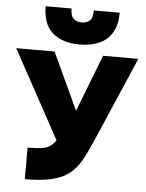

<svg xmlns="http://www.w3.org/2000/svg" viewBox="-62 -999 798 1048"><g transform="rotate(5 337.0 -475.0)"><path d="M114 0V-173Q161 -173 188.5 -176.5Q216 -180 234 -191.5Q252 -203 268 -226L5 -708H215L360 -396L481 -708H674L480 -258Q462 -217 446 -182.5Q430 -148 412.5 -120Q395 -92 372.5 -70.5Q350 -49 320 -34Q285 -17 235 -8.5Q185 0 114 0ZM347 -758Q253 -758 199 -805Q145 -852 145 -950H287Q287 -909 304.5 -894Q322 -879 348 -879Q376 -879 392.5 -894Q409 -909 409 -950H551Q551 -886 526.5 -843Q502 -800 456.5 -779Q411 -758 347 -758Z"/></g></svg>

Font: Onest Black
Style: Regular
Weight: 900
Designer: Dmitri Voloshin, Andrey Kudryavtsev
Foundry: Dmitri Voloshin, Andrey Kudryavtsev
Version: Version 1.000;gftools[0.9.33]